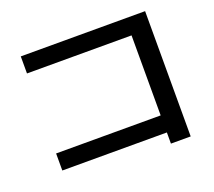

<svg xmlns="http://www.w3.org/2000/svg" viewBox="-130 -906 1260 1132"><g transform="rotate(-20 500.0 -340.0)"><path d="M759 53V-17H103V-124H759V-626H103V-733H883V53Z"/></g></svg>

Font: M PLUS 1 SemiBold
Style: Regular
Weight: 600
Designer: Coji Morishita
Foundry: UNDERFOREST DESIGN
Version: Version 1.001